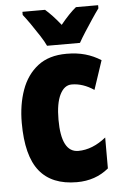

<svg xmlns="http://www.w3.org/2000/svg" viewBox="-55 -856 542 854"><g transform="rotate(-5 216.5 -429.0)"><path d="M254 -41Q142 -41 87 -109.5Q32 -178 32 -325Q32 -406 55.5 -471.5Q79 -537 128.5 -575.5Q178 -614 257 -614Q303 -614 340 -603.5Q377 -593 410 -572L367 -443Q318 -476 268 -476Q235 -476 215.5 -437Q196 -398 196 -325Q196 -179 272 -179Q335 -179 396 -228V-90Q337 -41 254 -41ZM174 -657Q166 -675 148 -703Q130 -731 110.5 -759Q91 -787 78 -803V-817H179Q194 -804 211 -786Q228 -768 247 -744Q287 -793 317 -817H416V-803Q402 -784 384 -757Q366 -730 349 -703.5Q332 -677 321 -657Z"/></g></svg>

Font: Noto Sans Tamil UI ExtraCondensed Black
Style: Regular
Weight: 900
Width: 2
Designer: Jelle Bosma - Monotype Design Team
Foundry: Monotype Imaging Inc.
Version: Version 2.004; ttfautohint (v1.8.4.7-5d5b)